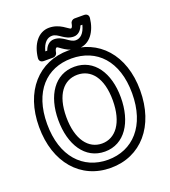

<svg xmlns="http://www.w3.org/2000/svg" viewBox="-158 -968 989 1119"><g transform="rotate(-20 337.0 -408.5)"><path d="M337 -13C183 -13 74 -128 74 -330C74 -531 182 -641 337 -641C493 -641 601 -531 601 -330C601 -128 492 -13 337 -13ZM337 37C524 37 651 -108 651 -330C651 -551 523 -691 337 -691C152 -691 24 -551 24 -330C24 -108 151 37 337 37ZM337 -64C460 -64 531 -177 531 -330C531 -482 459 -590 337 -590C215 -590 143 -482 143 -330C143 -177 214 -64 337 -64ZM337 -114C254 -114 193 -189 193 -330C193 -470 253 -540 337 -540C421 -540 481 -470 481 -330C481 -189 420 -114 337 -114ZM399 -732C360 -732 336 -781 280 -781C250 -781 230 -758 221 -732H209C222 -784 248 -804 276 -804C315 -804 339 -756 395 -756C423 -756 443 -777 453 -804H465C452 -752 426 -732 399 -732ZM399 -682C468 -682 511 -745 520 -826C522 -847 506 -854 495 -854H434C423 -854 411 -845 409 -833C404 -804 395 -806 395 -806C383 -806 343 -854 276 -854C208 -854 164 -792 155 -710C153 -689 169 -682 180 -682H240C251 -682 263 -691 265 -703C270 -732 279 -731 280 -731C290 -731 332 -682 399 -682Z"/></g></svg>

Font: Falling Sky
Style: Ou
Weight: 400
Designer: Paul D. Hunt
Foundry: Adobe Systems Incorporated
Version: Version 1.02